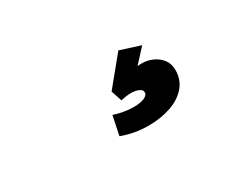

<svg xmlns="http://www.w3.org/2000/svg" viewBox="-46 -201 742 595"><g transform="rotate(-30 325.0 96.5)"><path d="M262 204 276 136Q290 141 309.5 144.5Q329 148 347 148Q369 148 383.5 142Q398 136 398 125Q398 116 386.5 111Q375 106 359 106Q343 106 323 111L310 72L392 -28L464 -5L419 44Q425 43 434 43Q455 43 473.5 51.5Q492 60 503.5 75.5Q515 91 515 113Q515 148 493.5 172.5Q472 197 436 209Q400 221 357 221Q307 221 262 204Z"/></g></svg>

Font: Azeret Mono
Style: Bold Italic
Weight: 700
Italic angle: -12°
Designer: Martin Vácha
Foundry: Displaay
Version: Version 1.000; Glyphs 3.0.3, build 3074